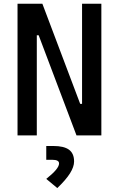

<svg xmlns="http://www.w3.org/2000/svg" viewBox="-20 -713 626 1011"><path d="M382.8 0 183.6 -527.3H138.7V-693.4H203.1L402.3 -166H426.8V0ZM72.3 0V-693.4H173.8V0ZM412.1 0V-693.4H513.7V0ZM281.7 277.3 223.6 229Q258.3 201.2 274.7 181.4Q291 161.6 291 147.5Q291 128.4 255.4 128.4H223.6V55.7H260.3Q316.9 55.7 343.5 75.4Q370.1 95.2 370.1 137.2Q370.1 165.5 348.6 199.7Q327.1 233.9 281.7 277.3Z"/></svg>

Font: Cascadia Code
Style: Regular
Weight: 400
Monospace: yes
Designer: Aaron Bell
Foundry: Saja Typeworks
Version: Version 2106.017